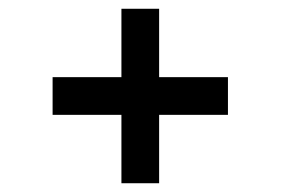

<svg xmlns="http://www.w3.org/2000/svg" viewBox="-20 -519 640 438"><path d="M257 -499V-343H100V-257H257V-101H343V-257H500V-343H343V-499Z"/></svg>

Font: Kode Mono Medium
Style: Regular
Weight: 500
Monospace: yes
Designer: Isa Ozler
Foundry: Kadena LLC
Version: Version 1.206;gftools[0.9.28]